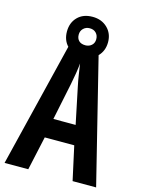

<svg xmlns="http://www.w3.org/2000/svg" viewBox="-129 -950 764 1025"><g transform="rotate(15 253.0 -437.5)"><path d="M376 0 335 -187H172L131 0H0L175 -714H329L506 0ZM272 -496Q265 -529 260.5 -560Q256 -591 252 -617Q247 -565 233 -497L191 -294H314ZM253 -654Q201 -654 170.5 -684.5Q140 -715 140 -764Q140 -813 170.5 -844Q201 -875 253 -875Q303 -875 335 -844Q367 -813 367 -765Q367 -717 336 -685.5Q305 -654 253 -654ZM254 -718Q274 -718 288 -730.5Q302 -743 302 -764Q302 -785 289 -798.5Q276 -812 254 -812Q233 -812 219 -798.5Q205 -785 205 -764Q205 -743 217.5 -730.5Q230 -718 254 -718Z"/></g></svg>

Font: Noto Sans Bengali ExtraCondensed SemiBold
Style: Regular
Weight: 600
Width: 2
Designer: Joana Ranito - Universal Thirst; Jelle Bosma - Monotype Design Team
Foundry: Universal Thirst ehf.
Version: Version 3.000; ttfautohint (v1.8.4.7-5d5b)